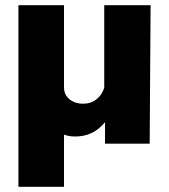

<svg xmlns="http://www.w3.org/2000/svg" viewBox="-20 -550 647 735"><path d="M50.5 165V-530H225V-214.5Q225 -196.5 234.5 -182.5Q244 -168.5 260.5 -160.8Q277 -153 298.5 -153Q328 -153 349.2 -169.8Q370.5 -186.5 379 -214V-530H556.5L553 0H382V-82Q364.5 -61.5 345.2 -49Q326 -36.5 303.5 -31.5Q284.5 -27 264.2 -27.5Q244 -28 225 -34.5V165Z"/></svg>

Font: Public Sans Thin ExtraBold
Style: Regular
Weight: 800
Version: Version 1.007